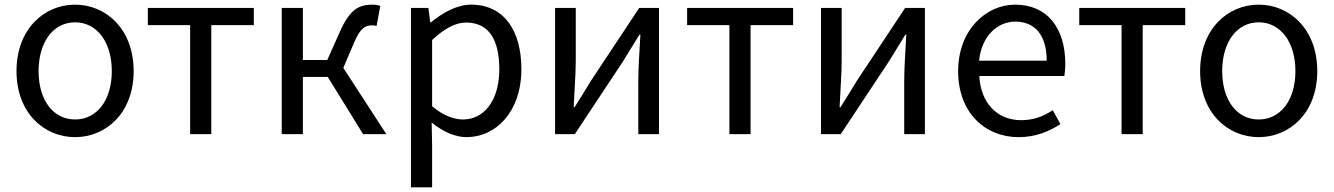

<svg xmlns="http://www.w3.org/2000/svg" viewBox="-20 -577 5738 826"><path d="M303 13C436 13 555 -91 555 -271C555 -452 436 -557 303 -557C170 -557 51 -452 51 -271C51 -91 170 13 303 13ZM303 -63C209 -63 146 -146 146 -271C146 -396 209 -481 303 -481C397 -481 461 -396 461 -271C461 -146 397 -63 303 -63Z M798 0H889V-469H1072V-543H616V-469H798Z M1192 0H1283V-246H1390L1542 0H1642L1457 -285L1503 -393C1531 -459 1553 -468 1582 -468C1590 -468 1594 -467 1600 -465L1616 -551C1608 -555 1596 -557 1584 -557C1525 -557 1486 -539 1442 -440L1388 -319H1283V-543H1192Z M1748 229H1839V45L1837 -50C1886 -10 1938 13 1987 13C2112 13 2223 -94 2223 -280C2223 -447 2147 -557 2007 -557C1944 -557 1883 -521 1834 -481H1831L1823 -543H1748ZM1972 -63C1936 -63 1888 -78 1839 -120V-405C1892 -454 1939 -480 1985 -480C2088 -480 2128 -399 2128 -279C2128 -144 2062 -63 1972 -63Z M2368 0H2453L2659 -311C2679 -344 2710 -394 2731 -428H2735C2731 -357 2726 -284 2726 -227V0H2815V-543H2730L2524 -232C2504 -199 2473 -149 2452 -116H2448C2451 -186 2457 -259 2457 -316V-543H2368Z M3118 0H3209V-469H3392V-543H2936V-469H3118Z M3512 0H3597L3803 -311C3823 -344 3854 -394 3875 -428H3879C3875 -357 3870 -284 3870 -227V0H3959V-543H3874L3668 -232C3648 -199 3617 -149 3596 -116H3592C3595 -186 3601 -259 3601 -316V-543H3512Z M4362 13C4436 13 4494 -12 4542 -43L4509 -103C4469 -76 4426 -60 4373 -60C4270 -60 4199 -134 4193 -250H4559C4561 -263 4563 -282 4563 -302C4563 -457 4485 -557 4347 -557C4221 -557 4102 -447 4102 -271C4102 -92 4218 13 4362 13ZM4192 -316C4203 -422 4271 -484 4348 -484C4433 -484 4483 -425 4483 -316Z M4805 0H4896V-469H5079V-543H4623V-469H4805Z M5395 13C5528 13 5647 -91 5647 -271C5647 -452 5528 -557 5395 -557C5262 -557 5143 -452 5143 -271C5143 -91 5262 13 5395 13ZM5395 -63C5301 -63 5238 -146 5238 -271C5238 -396 5301 -481 5395 -481C5489 -481 5553 -396 5553 -271C5553 -146 5489 -63 5395 -63Z"/></svg>

Font: Microsoft YaHei
Style: Regular
Weight: 400
Designer: Ryoko NISHIZUKA 西塚涼子 (kana, bopomofo & ideographs); Paul D. Hunt (Latin, Greek & Cyrillic); Sandoll Communications 산돌커뮤니
Foundry: Adobe
Version: Version 2.001;hotconv 1.0.111;makeotfexe 2.5.65597